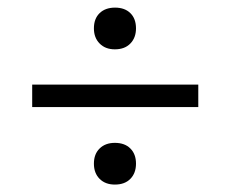

<svg xmlns="http://www.w3.org/2000/svg" viewBox="-20 -549 606 504"><path d="M281.5 -419.5Q256.5 -419.5 241.5 -434.8Q226.5 -450 226.5 -474.5Q226.5 -500 241.5 -514.5Q256.5 -529 282 -529Q307.5 -529 322.2 -514.5Q337 -500 337 -474.5Q337 -450 322.2 -434.8Q307.5 -419.5 281.5 -419.5ZM64.5 -268V-327H500.5V-268ZM281.5 -64.5Q256.5 -64.5 241.5 -79.5Q226.5 -94.5 226.5 -119.5Q226.5 -144.5 241.5 -159.2Q256.5 -174 281.5 -174Q307.5 -174 322.2 -159.2Q337 -144.5 337 -119.5Q337 -94.5 322.2 -79.5Q307.5 -64.5 281.5 -64.5Z"/></svg>

Font: Commissioner Light
Style: Regular
Weight: 300
Designer: Kostas Bartsokas
Foundry: Kostas Bartsokas
Version: Version 1.000; ttfautohint (v1.8.3)